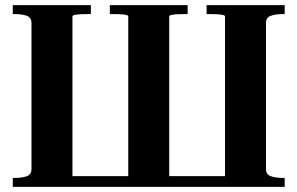

<svg xmlns="http://www.w3.org/2000/svg" viewBox="-20 -730 1162 750"><path d="M924 0H198V-42H924ZM1092 -710V-675H1084Q1058 -675 1038.5 -668.5Q1019 -662 1019 -640V-70Q1019 -48 1038.5 -41.5Q1058 -35 1084 -35H1092V0H859V-666Q859 -670 849 -672Q839 -674 824 -674.5Q809 -675 795 -675H787V-710ZM335 -710V-675H327Q313 -675 298 -674.5Q283 -674 273 -672Q263 -670 263 -666V0H30V-35H38Q65 -35 84 -41.5Q103 -48 103 -70V-640Q103 -662 84 -668.5Q65 -675 38 -675H30V-710ZM409 -710H713V-675H705Q691 -675 676 -674.5Q661 -674 651 -672Q641 -670 641 -666V0H481V-666Q481 -670 471 -672Q461 -674 446.5 -674.5Q432 -675 417 -675H409Z"/></svg>

Font: Roboto Serif 144pt SemiBold
Style: Regular
Weight: 600
Version: Version 1.008